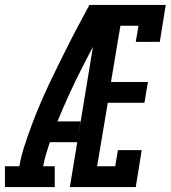

<svg xmlns="http://www.w3.org/2000/svg" viewBox="-62 -755 689 775"><path d="M-42 0V-84H16Q24 -127 37.5 -168.5Q51 -210 66.5 -251.5Q82 -293 99.5 -334Q117 -375 136 -415.5Q155 -456 175 -496Q195 -536 215 -576Q235 -616 256.5 -656Q278 -696 299 -735H341L338 -716L383 -694Q324 -589 269.5 -482Q215 -375 170 -265H263L250 -181H139Q131 -157 124 -133Q117 -109 112 -84H159V0ZM220 0 341 -735H607L583 -586H486L497 -651H424L386 -424H535L521 -340H373L330 -84H403L414 -149H510L486 0Z"/></svg>

Font: Iosevka Curly Slab MdEx
Style: Italic
Weight: 500
Width: 7
Italic angle: -9°
Monospace: yes
Designer: Belleve Invis
Foundry: Belleve Invis
Version: Version 11.0.0; ttfautohint (v1.8.3)